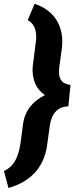

<svg xmlns="http://www.w3.org/2000/svg" viewBox="-62 -799 401 997"><path d="M-41.5 88.9Q-8.3 74.7 12.9 42Q34.2 9.3 43.9 -51.8L59.1 -164.6Q75.7 -257.3 171.4 -305.2Q133.8 -331.1 118.9 -370.1Q104 -409.2 107.9 -453.6Q123.5 -570.8 125.5 -592.8Q130.9 -668.5 82 -694.3L117.7 -779.3Q195.8 -752.9 232.2 -693.4Q268.6 -633.8 259.8 -552.7L245.1 -444.8L244.6 -417.5Q247.6 -363.8 304.2 -358.4L293 -247.1Q212.9 -243.7 197.3 -150.9L181.2 -34.7Q152.8 127.9 -18.1 177.2Z"/></svg>

Font: TypoPRO Roboto
Style: Italic
Weight: 900
Italic angle: -12°
Designer: Google
Version: Version 2.136; 2016